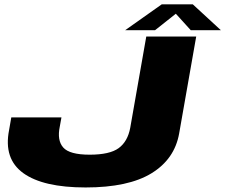

<svg xmlns="http://www.w3.org/2000/svg" viewBox="-20 -840 1018 867"><path d="M366.5 6.5Q559.5 6.5 664 -57.5Q768.5 -121.5 789 -237.5L866 -675H640.5L568 -262.5Q556.5 -201 516 -171.2Q475.5 -141.5 385 -141.5Q294 -141.5 265.5 -174Q237 -206.5 250 -268.5L257.5 -310H31L21 -252.5Q-4.5 -123 85.2 -58.2Q175 6.5 366.5 6.5ZM545 -703.5H680L774 -778L841.5 -703.5H977.5L850.5 -820.5H710.5Z"/></svg>

Font: Anybody Expanded ExtraBold
Style: Italic
Weight: 800
Width: 7
Italic angle: -10°
Version: Version 1.113;gftools[0.9.25]